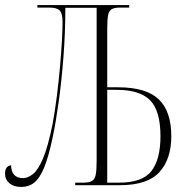

<svg xmlns="http://www.w3.org/2000/svg" viewBox="-20 -734 737 761"><path d="M64 7Q35 7 17.5 -7.5Q0 -22 0 -46Q0 -76 24 -79Q25 -28 72 -28Q90 -28 110.5 -44Q131 -60 150.5 -106Q170 -152 188 -240Q198 -294 205.5 -354Q213 -414 218 -471Q223 -528 225.5 -574Q228 -620 228 -645Q228 -680 217 -692Q206 -704 175 -704H128V-714H492V-704H456Q435 -704 423.5 -698Q412 -692 408.5 -674Q405 -656 405 -619V-388H448Q559 -388 609 -340.5Q659 -293 659 -194Q659 -104 612 -52Q565 0 455 0H278V-10H309Q331 -10 343 -16Q355 -22 359 -40Q363 -58 363 -95V-703H239Q239 -605 231.5 -508.5Q224 -412 212.5 -329.5Q201 -247 189 -191Q173 -114 155.5 -71Q138 -28 116 -10.5Q94 7 64 7ZM451 -10Q545 -10 580.5 -56.5Q616 -103 616 -194Q616 -295 575 -336.5Q534 -378 442 -378H405V-10Z"/></svg>

Font: Noto Serif Display Condensed ExtraLight
Style: Regular
Weight: 200
Width: 3
Designer: Monotype Design Team
Foundry: Monotype Imaging Inc.
Version: Version 2.009